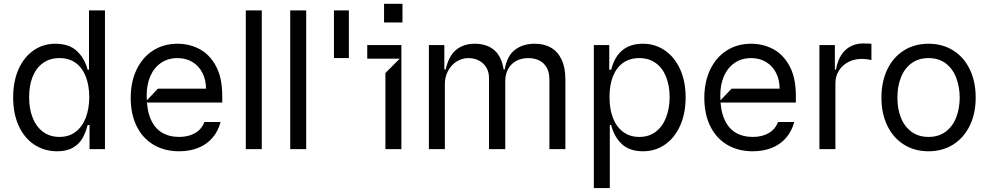

<svg xmlns="http://www.w3.org/2000/svg" viewBox="-20 -782 5186 1007"><path d="M280.5 11.4Q212.4 11.4 159.8 -23.4Q107.2 -58.2 78.1 -122.2Q49 -186.1 49 -271.3Q49 -355.5 77.4 -419.2Q105.8 -483 156.2 -517.8Q206.7 -552.6 269.2 -552.6Q342.3 -552.6 383 -514.7Q423.7 -476.9 439.6 -416.2H446.7V-727.3H530.5V0H449.6V-126.4H439.6Q429 -85.2 411.6 -55.4Q394.2 -25.6 362 -7.1Q329.9 11.4 280.5 11.4ZM291.9 -63.9Q341.3 -63.9 376.2 -90.2Q411.2 -116.5 429.5 -163.5Q447.8 -210.6 448.2 -272.7Q447.8 -334.2 429.9 -380.5Q411.9 -426.8 377 -452.1Q342 -477.3 291.9 -477.3Q240.1 -477.3 204.2 -450.6Q168.3 -424 150.4 -377.7Q132.5 -331.3 132.8 -272.7Q132.5 -213.4 150.7 -166Q169 -118.6 204.9 -91.3Q240.8 -63.9 291.9 -63.9Z M919.7 11.4Q842 11.4 784.3 -23.4Q726.6 -58.2 696 -121.6Q665.5 -185 665.5 -268.5Q665.5 -351.6 696 -416.2Q726.6 -480.8 782.3 -516.7Q838.1 -552.6 911.2 -552.6Q972.7 -552.6 1025.4 -525.2Q1078.1 -497.9 1111.9 -436.8Q1145.6 -375.7 1145.6 -279.8V-244.3H739.3L808.2 -316.8H1060.4Q1060.4 -362.9 1041.9 -399.5Q1023.4 -436.1 989.5 -456.7Q955.6 -477.3 911.2 -477.3Q861.2 -477.3 824.4 -452.1Q787.6 -426.8 768.3 -382.3Q748.9 -337.7 749.3 -279.8Q749.3 -206.7 769.9 -158.4Q790.5 -110.1 828.7 -87Q866.8 -63.9 919.7 -63.9Q969.1 -63.9 1003.7 -84.3Q1038.4 -104.8 1051.8 -142H1137.1Q1123.9 -93.4 1093.9 -58.8Q1063.9 -24.1 1019.4 -6.4Q974.8 11.4 919.7 11.4Z M1353 -727.3V0H1269.2V-727.3Z M1585.9 -727.3V0H1502.1V-727.3Z M1809.7 -727.3V-477.3H1731.5V-727.3Z M2001.4 0V-399.1L2076.7 -474.4H1906.2V-545.5H2085.2V0ZM1994.3 -664.1V-762.1H2090.9V-664.1Z M2229.4 0V-545.5H2310.4V-417.6H2317.5Q2333.5 -489.3 2372.7 -521Q2411.9 -552.6 2469.5 -552.6Q2532.7 -552.6 2571.6 -519.7Q2610.4 -486.9 2621.4 -417.6H2627.1Q2638.8 -488.3 2680.4 -520.4Q2721.9 -552.6 2784.8 -552.6Q2834.2 -552.6 2869.9 -532Q2905.5 -511.4 2925.4 -469.6Q2945.3 -427.9 2945.3 -365.1V0H2861.5V-365.1Q2861.5 -403.8 2846.6 -428.8Q2831.7 -453.8 2806.8 -465.6Q2782 -477.3 2750.7 -477.3Q2713.1 -477.3 2685.7 -461.6Q2658.4 -446 2644 -418.3Q2629.6 -390.6 2630 -355.1V0H2544.7V-373.6Q2544.7 -404.1 2530.9 -427.6Q2517 -451 2492.5 -464.1Q2468 -477.3 2436.8 -477.3Q2404.1 -477.3 2375.7 -459.9Q2347.3 -442.5 2330.3 -411Q2313.2 -379.6 2313.2 -340.9V0Z M3094.5 204.5V-545.5H3175.4V-416.2H3185.4Q3220.2 -552.6 3351.6 -552.6Q3415.8 -552.6 3466.8 -517.8Q3517.8 -483 3546.9 -419.2Q3576 -355.5 3576 -271.3Q3576 -186.4 3546.9 -122.3Q3517.8 -58.2 3467.2 -23.4Q3416.5 11.4 3353 11.4Q3281.2 11.4 3240.9 -26.8Q3200.6 -65 3185.4 -126.4H3178.3V204.5ZM3176.8 -272.7Q3176.5 -210.6 3194.8 -163.5Q3213.1 -116.5 3248.2 -90.2Q3283.4 -63.9 3333.1 -63.9Q3383.9 -63.9 3419.6 -91.3Q3455.3 -118.6 3473.5 -166Q3491.8 -213.4 3492.2 -272.7Q3491.8 -331.7 3473.9 -377.8Q3456 -424 3420.3 -450.6Q3384.6 -477.3 3333.1 -477.3Q3282.7 -477.3 3247.5 -452.1Q3212.4 -426.8 3194.4 -380.5Q3176.5 -334.2 3176.8 -272.7Z M3928.3 11.4Q3850.5 11.4 3792.8 -23.4Q3735.1 -58.2 3704.5 -121.6Q3674 -185 3674 -268.5Q3674 -351.6 3704.5 -416.2Q3735.1 -480.8 3790.8 -516.7Q3846.6 -552.6 3919.7 -552.6Q3981.2 -552.6 4033.9 -525.2Q4086.6 -497.9 4120.4 -436.8Q4154.1 -375.7 4154.1 -279.8V-244.3H3747.9L3816.8 -316.8H4068.9Q4068.9 -362.9 4050.4 -399.5Q4032 -436.1 3998 -456.7Q3964.1 -477.3 3919.7 -477.3Q3869.7 -477.3 3832.9 -452.1Q3796.2 -426.8 3776.8 -382.3Q3757.5 -337.7 3757.8 -279.8Q3757.8 -206.7 3778.4 -158.4Q3799 -110.1 3837.2 -87Q3875.4 -63.9 3928.3 -63.9Q3977.6 -63.9 4012.3 -84.3Q4046.9 -104.8 4060.4 -142H4145.6Q4132.5 -93.4 4102.5 -58.8Q4072.4 -24.1 4027.9 -6.4Q3983.3 11.4 3928.3 11.4Z M4277.7 0V-545.5H4358.7V-416.9H4364.3Q4378.2 -488.3 4415.8 -521.1Q4453.5 -554 4506.4 -554Q4517 -554 4529.1 -553.6Q4541.2 -553.3 4550.4 -552.6V-467.3Q4543 -469.1 4528.2 -471.1Q4513.5 -473 4499.3 -473Q4459.9 -473 4428.4 -456.3Q4397 -439.6 4379.3 -410.7Q4361.5 -381.7 4361.5 -345.2V0Z M4850.1 11.4Q4776.6 11.4 4720.7 -23.8Q4664.8 -58.9 4633.9 -122.7Q4603 -186.4 4603 -269.9Q4603 -354 4633.9 -418.1Q4664.8 -482.2 4720.7 -517.4Q4776.6 -552.6 4850.1 -552.6Q4923.3 -552.6 4979.4 -517.4Q5035.5 -482.2 5066.4 -418.1Q5097.3 -354 5097.3 -269.9Q5097.3 -186.4 5066.1 -122.7Q5034.8 -58.9 4979 -23.8Q4923.3 11.4 4850.1 11.4ZM4850.1 -63.9Q4903.8 -63.9 4940.5 -92Q4977.3 -120 4995.2 -166.5Q5013.1 -213.1 5013.5 -269.9Q5013.1 -326.7 4995.2 -373.9Q4977.3 -421.2 4940.5 -449.2Q4903.8 -477.3 4850.1 -477.3Q4796.2 -477.3 4759.2 -449.2Q4722.3 -421.2 4704.4 -373.9Q4686.4 -326.7 4686.8 -269.9Q4686.4 -213.1 4704.4 -166.5Q4722.3 -120 4759.2 -92Q4796.2 -63.9 4850.1 -63.9Z"/></svg>

Font: Riot Sans
Style: Regular
Weight: 400
Designer: Rasmus Andersson
Foundry: rsms
Version: Version 3.005